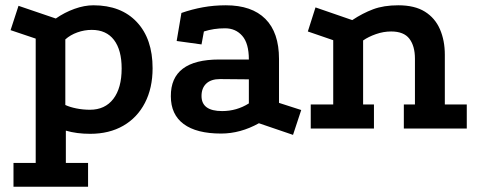

<svg xmlns="http://www.w3.org/2000/svg" viewBox="-20 -486 1811 726"><path d="M31 220V130H115V-340L20 -372L50 -464L191 -416Q224 -439 261.5 -452.5Q299 -466 333 -466Q438 -466 497.5 -402.5Q557 -339 557 -228Q557 -153 528 -97Q499 -41 446 -10.5Q393 20 321 20Q270 20 229 8V130H313V220ZM320 -71Q377 -71 408.5 -112Q440 -153 440 -227Q440 -297 411 -335Q382 -373 327 -373Q299 -373 272.5 -363.5Q246 -354 227 -337V-89Q244 -81 269 -76Q294 -71 320 -71Z M959 -20Q889 19 816 19Q723 19 674.5 -17Q626 -53 626 -122Q625 -261 809 -261H921Q921 -322 896 -350.5Q871 -379 831 -379Q809 -379 789.5 -376Q770 -373 751 -367L742 -318L648 -331L666 -437Q706 -451 747.5 -458.5Q789 -466 834 -466Q932 -466 983.5 -414.5Q1035 -363 1035 -263V-97L1119 -70L1088 24ZM812 -187Q778 -187 760 -170Q742 -153 742 -123Q742 -66 820 -66Q875 -66 921 -95V-186Z M1155 0V-91H1240V-334L1144 -367L1173 -458L1312 -410Q1351 -436 1391 -451Q1431 -466 1486 -466Q1548 -466 1586.5 -442Q1625 -418 1643.5 -375.5Q1662 -333 1662 -279V-91H1745V0H1507V-91H1549V-264Q1549 -312 1528 -339.5Q1507 -367 1459 -367Q1430 -367 1401.5 -357Q1373 -347 1353 -333V-91H1394V0Z"/></svg>

Font: Podkova
Style: Bold
Weight: 700
Designer: Ilya Yudin
Foundry: Cyreal (www.cyreal.org)
Version: Version 2.102; ttfautohint (v1.8.1.43-b0c9)